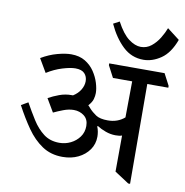

<svg xmlns="http://www.w3.org/2000/svg" viewBox="-93 -954 1012 1052"><g transform="rotate(10 413.0 -428.0)"><path d="M309 -71Q244 -71 195.5 -103.5Q147 -136 109 -190.5Q71 -245 36 -311L74 -333Q100 -286 127.5 -242.5Q155 -199 191 -171.5Q227 -144 279 -144Q312 -144 341.5 -158.5Q371 -173 390 -199Q409 -225 409 -260Q409 -297 384.5 -316Q360 -335 327 -335Q299 -335 269 -323.5Q239 -312 216 -301L173 -374Q200 -389 232.5 -401Q265 -413 299 -413Q304 -413 308 -413Q335 -430 349 -453.5Q363 -477 363 -501Q363 -527 347 -544Q331 -561 296 -561Q268 -561 224 -547.5Q180 -534 139 -508L95 -583Q139 -609 183.5 -621Q228 -633 260 -633Q306 -633 338 -613.5Q370 -594 390 -564Q410 -534 419.5 -502.5Q429 -471 429 -447Q429 -431 424 -413Q419 -395 400 -374Q406 -369 413 -360Q430 -341 452.5 -326Q475 -311 519 -311Q574 -311 612 -344L614 -545H507L473 -610V-620H781L815 -555V-545H698L700 10H690L610 -42L611 -243Q603 -240 594 -239Q585 -238 575 -238Q547 -238 519.5 -248Q492 -258 472 -271L468 -269Q474 -255 476.5 -240.5Q479 -226 479 -213Q479 -172 456.5 -140Q434 -108 396 -89.5Q358 -71 309 -71ZM456 -838 490 -856Q524 -792 559.5 -765.5Q595 -739 627 -739Q660 -739 685.5 -759.5Q711 -780 729 -809.5Q747 -839 757 -866L826 -813Q798 -737 750.5 -704.5Q703 -672 653 -672Q587 -672 538.5 -718Q490 -764 456 -838Z"/></g></svg>

Font: Tiro Devanagari Marathi
Style: Regular
Weight: 400
Designer: Devanagari: John Hudson & Fiona Ross. Latin: John Hudson.
Foundry: Tiro Typeworks Ltd.
Version: Version 1.52